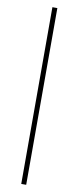

<svg xmlns="http://www.w3.org/2000/svg" viewBox="-108 -781 439 1070"><g transform="rotate(10 111.0 -246.0)"><path d="M97 254H125V-746H97Z"/></g></svg>

Font: HK Grotesk ExtraLight
Style: Regular
Weight: 200
Designer: Alfredo Marco Pradil
Foundry: Hanken Design Co.
Version: Version 3.001;FEAKit 1.0